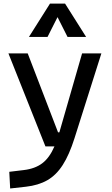

<svg xmlns="http://www.w3.org/2000/svg" viewBox="-20 -815 626 1069"><path d="M36.6 234.4 31.7 141.6 112.8 131.8Q174.8 124.5 215.1 94.2Q255.4 64 283.2 0H232.9L26.9 -517.6H134.3L303.2 -78.1H310.5L437 -517.6H544.4L395 -45.9Q365.7 46.9 329.3 103.5Q293 160.2 243.4 188.5Q193.8 216.8 124.5 224.6ZM141.1 -609.4 258.3 -794.9H342.3L459.5 -609.4H356L300.3 -719.7L244.6 -609.4Z"/></svg>

Font: CaskaydiaMono NF
Style: Regular
Weight: 400
Designer: Aaron Bell
Foundry: Saja Typeworks
Version: Version 2111.001; ttfautohint (v1.8.4);Nerd Fonts 3.1.1